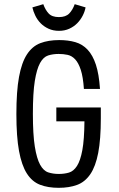

<svg xmlns="http://www.w3.org/2000/svg" viewBox="-20 -889 570 919"><path d="M249.6 -308.2H384.2Q383.4 -220.6 374.1 -170.3Q364.8 -120 348.5 -94.7Q332.2 -69.4 310 -62.9Q287.8 -56.4 261.2 -56.4Q233.8 -56.4 210.9 -63.9Q188 -71.4 171.9 -100.8Q155.8 -130.2 146.6 -187.7Q137.4 -245.2 137.4 -344.4Q137.4 -444.4 146.6 -501.5Q155.8 -558.6 171.8 -587.5Q187.8 -616.4 210.6 -623.6Q233.4 -630.8 260.6 -630.8Q283.4 -630.8 303.7 -626.4Q324 -622 339.9 -604.9Q355.8 -587.8 366.7 -554.5Q377.6 -521.2 381.6 -463.4H458.6Q453.8 -534.6 438.9 -579.7Q424 -624.8 399.4 -651.1Q374.8 -677.4 340.5 -687.3Q306.2 -697.2 263.6 -697.2Q211.2 -697.2 172.8 -682.4Q134.4 -667.6 109 -628.6Q83.6 -589.6 71 -520.8Q58.4 -452 58.4 -343.2Q58.4 -235.2 71 -166.4Q83.6 -97.6 108.6 -58.5Q133.6 -19.4 171.6 -4.7Q209.6 10 261 10Q311 10 348.8 -3.9Q386.6 -17.8 412.1 -55Q437.6 -92.2 450.1 -157.2Q462.6 -222.2 462.6 -323.4V-374.6H249.6ZM262.4 -741.4Q289.8 -741.4 311.9 -751.6Q334 -761.8 349.7 -777.8Q365.4 -793.8 375.7 -813.8Q386 -833.8 389.6 -853.6L337.6 -869Q327.8 -841.4 311.2 -824.3Q294.6 -807.2 262 -807.2Q229.2 -807.2 213.1 -824.3Q197 -841.4 187.2 -869L135 -853.6Q139.4 -833.8 149.2 -813.7Q159 -793.6 174.6 -777.7Q190.2 -761.8 212.3 -751.6Q234.4 -741.4 262.4 -741.4Z"/></svg>

Font: Secuela Light
Style: Regular
Weight: 300
Designer: Fernando Haro
Foundry: deFharo
Version: Version 1.708